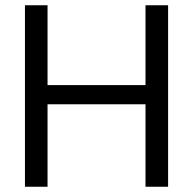

<svg xmlns="http://www.w3.org/2000/svg" viewBox="-20 -711 735 731"><path d="M534 0V-314H161V0H75V-691H161V-387H534V-691H620V0Z"/></svg>

Font: Average Sans
Style: Regular
Weight: 400
Designer: Eduardo Rodriguez Tunni
Foundry: Eduardo Rodriguez Tunni
Version: Version 1.001